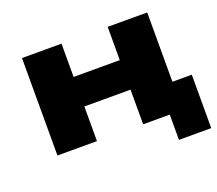

<svg xmlns="http://www.w3.org/2000/svg" viewBox="-108 -646 1040 922"><g transform="rotate(-20 412.0 -184.5)"><path d="M659 129V0H523V-177H287V0H85V-498H287V-328H523V-498H725V-144H824V129Z"/></g></svg>

Font: Nunito Sans 10pt Expanded Black
Style: Regular
Weight: 900
Width: 7
Designer: Vernon Adams
Foundry: Vernon Adams
Version: Version 3.101;gftools[0.9.27]